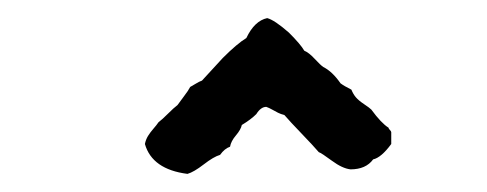

<svg xmlns="http://www.w3.org/2000/svg" viewBox="-20 -704 538 212"><path d="M412 -558V-545Q401 -530 392 -528Q384 -517 367 -517Q358 -518 346.5 -526.5Q335 -535 332 -536Q326 -543 313 -556.5Q300 -570 294 -577Q290 -578 287 -579.5Q284 -581 280.5 -583Q277 -585 274 -586Q268 -586 263 -578Q257 -572 247 -566Q246 -561 240.5 -554.5Q235 -548 234 -542Q228 -540 223 -533Q216 -531 205 -522.5Q194 -514 187 -512Q148 -517 140 -545Q141 -550 143.5 -554Q146 -558 149.5 -562Q153 -566 155 -569Q159 -572 165.5 -578.5Q172 -585 176 -588Q178 -591 183 -597.5Q188 -604 190 -608Q192 -609 196 -611.5Q200 -614 203 -615L226 -640Q242 -656 252 -662Q261 -681 275 -684Q283 -682 299 -668Q312 -655 316 -648Q321 -646 327.5 -639Q334 -632 337 -630Q347 -625 356 -612Q360 -609 368 -605Q370 -600 373 -596.5Q376 -593 382 -589Q388 -585 390 -583Q401 -568 409 -563Q409 -562 410.5 -560.5Q412 -559 412 -558Z"/></svg>

Font: FuturaRenner
Style: Regular
Weight: 400
Designer: BSozoo
Foundry: BSozoo
Version: Version 1.001;PS 001.001;hotconv 1.0.70;makeotf.lib2.5.58329